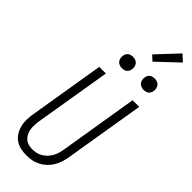

<svg xmlns="http://www.w3.org/2000/svg" viewBox="-375 -1211 1250 1250"><g transform="rotate(45 250.0 -586.0)"><path d="M202 8Q174 8 147.5 2Q121 -4 100 -19Q79 -34 65.5 -56Q52 -78 45.5 -103.5Q39 -129 39.5 -157Q40 -185 45 -213L131 -735H192L104 -204Q101 -185 100.5 -166Q100 -147 103 -129.5Q106 -112 114 -96Q122 -80 135 -68.5Q148 -57 165.5 -52Q183 -47 202 -47Q219 -47 237.5 -51Q256 -55 272 -64.5Q288 -74 301.5 -87.5Q315 -101 324.5 -117.5Q334 -134 339.5 -151.5Q345 -169 348 -186L438 -735H499L407 -177Q403 -153 395 -129Q387 -105 374 -83Q361 -61 341.5 -43Q322 -25 299 -13Q276 -1 251 3.5Q226 8 202 8ZM441 -833Q428 -833 417 -837.5Q406 -842 398.5 -851Q391 -860 389 -872.5Q387 -885 389 -898Q390 -906 395 -914.5Q400 -923 407.5 -928Q415 -933 423.5 -935Q432 -937 440 -937Q453 -937 464.5 -932.5Q476 -928 483 -919Q490 -910 492.5 -897.5Q495 -885 492 -872Q491 -864 486 -855.5Q481 -847 474 -842Q467 -837 458 -835Q449 -833 441 -833ZM241 -833Q228 -833 217 -837.5Q206 -842 198.5 -851Q191 -860 189 -872.5Q187 -885 189 -898Q190 -906 195 -914.5Q200 -923 207.5 -928Q215 -933 223.5 -935Q232 -937 240 -937Q253 -937 264.5 -932.5Q276 -928 283 -919Q290 -910 292.5 -897.5Q295 -885 292 -872Q291 -864 286 -855.5Q281 -847 274 -842Q267 -837 258 -835Q249 -833 241 -833ZM352 -1004 317 -1036 452 -1180 496 -1140Z"/></g></svg>

Font: Iosevka Term Curly Light
Style: Italic
Weight: 300
Italic angle: -9°
Designer: Belleve Invis
Foundry: Belleve Invis
Version: Version 32.3.0